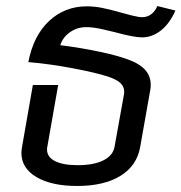

<svg xmlns="http://www.w3.org/2000/svg" viewBox="-20 -607 602 637"><path d="M51 -100Q51 -105 53 -119L89 -325H173L137 -120Q136 -117 136 -111Q136 -86 162.5 -72.5Q189 -59 238 -59Q291 -59 323 -75Q355 -91 360 -120L391 -292Q392 -296 392 -303Q392 -319 380 -331Q368 -343 338 -353Q298 -366 221.5 -380.5Q145 -395 74 -401Q91 -489 143 -537.5Q195 -586 268 -586Q294 -586 320.5 -580.5Q347 -575 386 -564Q393 -562 416 -556Q439 -550 452 -550Q469 -550 482 -560Q495 -570 502 -587L562 -572Q543 -529 514 -506Q485 -483 451 -483Q424 -483 362 -500Q355 -502 322 -509.5Q289 -517 267 -517Q236 -517 212 -500Q188 -483 180 -457Q246 -449 312 -435Q378 -421 414 -406Q480 -380 480 -326Q480 -316 479 -311L445 -119Q434 -57 379.5 -23.5Q325 10 236 10Q151 10 101 -19.5Q51 -49 51 -100Z"/></svg>

Font: Sarabun
Style: Italic
Weight: 400
Italic angle: -10°
Designer: Suppakit Chalermlarp | Katatrad Co.,Ltd.
Foundry: Cadson Demak Co.,Ltd.
Version: Version 1.000; ttfautohint (v1.6)